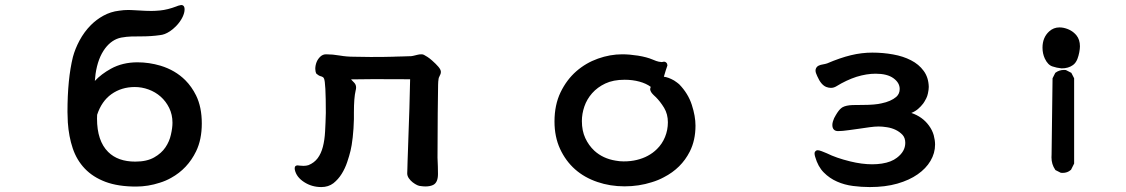

<svg xmlns="http://www.w3.org/2000/svg" viewBox="-20 -695 4540 774"><path d="M534.2 -443.8Q581.1 -443.8 627 -430.2Q686.5 -412.1 727.1 -371.6Q752.9 -345.7 770.5 -310.1Q793.5 -263.2 793.5 -197.3Q793.5 -132.3 770.5 -85Q736.3 -14.6 669.9 22Q648.4 34.2 624.5 41.5Q577.1 57.1 528.3 57.1Q456.1 57.1 405.3 38.1Q354.5 19 321.8 -15.4Q289.1 -49.8 273.2 -97.2Q257.3 -144.5 253.4 -201.7Q252 -227.1 252 -243.7Q252 -376.5 273.9 -465.3Q282.7 -498 300.3 -531.2Q319.8 -567.4 346.7 -594.2Q368.7 -616.2 396 -631.3Q425.8 -647.9 460.4 -651.9Q479 -654.8 498 -654.8Q505.4 -654.8 512.7 -654.3L566.9 -651.4Q576.2 -650.9 590.6 -650.9Q605 -650.9 625.5 -652.8Q655.8 -655.8 690.4 -668.9Q697.8 -672.4 708 -674.3Q709.5 -674.8 710.9 -674.8Q716.3 -674.8 719.7 -671.4Q724.1 -667 724.1 -657.2Q724.1 -643.1 715.8 -626Q706.1 -606 688.5 -588.4Q676.8 -576.7 665.3 -569.1Q653.8 -561.5 644 -557.9Q634.3 -554.2 623.5 -553.2Q589.4 -548.3 547.9 -548.3Q529.3 -548.3 510 -547.9Q490.7 -547.4 468.8 -543.5Q431.2 -536.1 403.8 -500Q374.5 -460.9 365.2 -397Q363.3 -383.3 362.3 -368.7Q388.2 -396.5 427.2 -418Q474.1 -443.8 534.2 -443.8ZM523.4 -344.2Q469.7 -344.2 429.2 -315.4Q389.6 -287.1 371.6 -232.4Q371.1 -224.6 371.1 -217.3Q371.1 -127 416 -82.5Q455.1 -43.5 525.4 -43.5Q571.8 -43.5 601.6 -60.5Q630.9 -77.1 647 -101.1Q663.1 -125 668.9 -151.9Q675.3 -179.2 675.3 -200.2Q675.3 -232.9 662.1 -259.8Q648.9 -286.6 627.7 -305.4Q606.4 -324.2 579.1 -334.2Q551.8 -344.2 523.4 -344.2Z M1633.3 -375.5 1485.4 -376Q1440.9 -376 1395 -375Q1402.8 -367.7 1408.2 -361.3Q1415.5 -353.5 1415.5 -342.3Q1415.5 -336.4 1413.6 -329.6Q1406.7 -300.8 1406.7 -241.7V-214.8Q1405.8 -176.3 1401.9 -141.4Q1397.9 -106.4 1393.1 -87.4Q1388.2 -66.9 1379.6 -41.5Q1371.1 -16.1 1357.4 5.9Q1343.8 27.8 1324.2 43.5Q1303.7 59.1 1275.4 59.1Q1236.8 59.1 1206.1 39.1Q1174.8 19 1168.5 -10.7Q1168 -14.2 1168 -16.1Q1168 -24.4 1173.3 -26.9Q1176.3 -28.3 1179.9 -28.3Q1183.6 -28.3 1188.5 -27.3Q1197.8 -26.4 1203.6 -26.4Q1214.4 -26.4 1223.6 -29.3Q1246.6 -38.6 1260.5 -57.1Q1274.4 -75.7 1281.5 -102.8Q1288.6 -129.9 1290.5 -164.6Q1292.5 -199.2 1293.5 -240.2Q1293.5 -363.8 1286.1 -378.4Q1284.2 -382.8 1281.2 -384.3Q1277.3 -386.7 1272.9 -387.7Q1265.1 -389.6 1255.4 -397.9Q1251 -406.2 1251 -417.5Q1251 -431.2 1256.3 -444.8Q1261.2 -457 1271.2 -466.6Q1281.2 -476.1 1294.4 -476.1Q1320.8 -476.1 1349.1 -471.2Q1377.4 -466.3 1406.2 -466.3Q1439.5 -465.3 1474.1 -465.3Q1508.8 -465.3 1527.6 -465.6Q1546.4 -465.8 1552.2 -466.1Q1558.1 -466.3 1563.7 -466.3Q1569.3 -466.3 1574.7 -466.8Q1585.9 -466.8 1603 -467.5Q1620.1 -468.3 1627.7 -468.3Q1635.3 -468.3 1636.7 -468.5Q1638.2 -468.8 1640.1 -469Q1642.1 -469.2 1644.5 -469.7Q1648.9 -470.7 1653.1 -471.7Q1657.2 -472.7 1659.9 -473.4Q1662.6 -474.1 1665.3 -474.6Q1668 -475.1 1670.4 -475.6Q1675.3 -476.1 1679.7 -476.1Q1684.1 -476.1 1689 -473.9Q1693.8 -471.7 1703.1 -465.6Q1712.4 -459.5 1721.7 -451.2Q1737.3 -437.5 1747.3 -425.8Q1757.3 -414.1 1757.3 -405.3Q1757.3 -399.9 1755.4 -395.5Q1753.4 -391.1 1752 -388.2Q1747.6 -380.4 1747.6 -374V-373Q1746.6 -370.1 1746.1 -353.5Q1745.6 -330.6 1744.6 -238Q1743.7 -145.5 1743.7 -59.6Q1745.6 -20.5 1745.6 6.3Q1745.6 41.5 1725.6 50.8Q1712.9 56.6 1695.3 56.6Q1686.5 56.6 1677.2 55.2Q1663.6 55.2 1643.6 40Q1634.8 33.2 1628.2 23.7Q1621.6 14.2 1621.6 3.9Q1621.6 1 1622.3 -16.4Q1623 -33.7 1623 -43.5Q1624 -63.5 1624.8 -94.7Q1625.5 -126 1627 -160.2Q1629.4 -216.8 1630.4 -258.3Q1633.3 -364.7 1633.3 -375.5Z M2670.4 -431.6V-430.7Q2668 -423.3 2664.1 -412.1Q2660.2 -400.9 2656.2 -385.7Q2673.8 -383.8 2697.3 -370.6Q2703.6 -366.7 2709.5 -362.1Q2715.3 -357.4 2717.8 -355.5Q2753.9 -318.4 2768.8 -272.5Q2783.7 -226.6 2783.7 -188.5Q2783.7 -129.4 2760.7 -84Q2726.6 -16.6 2656.2 19.5Q2633.8 31.7 2607.4 39.6Q2555.7 56.2 2497.6 56.2Q2439.5 56.2 2388.2 38.6Q2283.2 2.9 2237.8 -94.7Q2215.3 -143.6 2215.3 -205.1Q2215.3 -272 2239.7 -322.8Q2264.2 -373.5 2303 -407.5Q2341.8 -441.4 2390.6 -458.7Q2439.5 -476.1 2488.3 -476.1Q2517.1 -476.1 2551.8 -470.7Q2587.9 -464.8 2610.4 -455.1Q2627.4 -447.8 2635.7 -446.3Q2644 -444.8 2647.5 -444.8L2650.9 -445.3Q2652.8 -446.3 2655.8 -446.3Q2660.6 -446.3 2662.6 -445.1Q2664.6 -443.8 2665.8 -442.6Q2667 -441.4 2668 -440.2Q2668.9 -439 2669.4 -437.5Q2670.4 -434.6 2670.4 -431.6ZM2601.1 -335.9Q2601.1 -340.3 2603.5 -344.7Q2585.4 -358.4 2557.6 -366Q2529.8 -373.5 2498 -373.5Q2452.1 -373.5 2420.2 -358.4Q2388.2 -343.3 2366.9 -319.1Q2345.7 -294.9 2335.7 -265.6Q2325.7 -236.3 2325.7 -207Q2325.7 -168 2339.4 -138.4Q2353 -108.9 2376 -87.4Q2410.6 -55.7 2461.9 -47.4Q2478 -44.4 2493.7 -44.4Q2509.3 -44.4 2522.2 -45.9Q2535.2 -47.4 2547.1 -50.3Q2559.1 -53.2 2570.3 -57.4Q2581.5 -61.5 2591.3 -66.9Q2612.3 -78.1 2628.4 -94.2Q2649.4 -114.7 2660.9 -142.8Q2672.4 -170.9 2672.4 -202.1Q2672.4 -234.9 2657.2 -260.3Q2641.1 -286.6 2623 -304.2Q2621.1 -306.6 2616.7 -310.1L2612.8 -314Q2603 -323.7 2601.1 -333.5Q2601.1 -335 2601.1 -335.9Z M3376.5 -262.7Q3390.6 -270.5 3417 -271.5Q3434.6 -272 3458.7 -272Q3482.9 -272 3502.2 -273.7Q3521.5 -275.4 3533.2 -278.3Q3571.8 -286.1 3593.3 -304.7Q3606.9 -316.9 3606.9 -336.4Q3606.9 -361.3 3581.8 -379.6Q3556.6 -397.9 3509.8 -397.9Q3473.6 -397.9 3432.6 -385.3Q3392.1 -372.1 3351.6 -347.2Q3341.3 -340.8 3329.6 -340.8Q3320.8 -340.8 3311.5 -344.2Q3290 -352.1 3274.4 -388.2Q3267.6 -401.9 3267.6 -410.6Q3267.6 -413.1 3268.1 -415.5Q3271 -425.8 3279.8 -430.2Q3287.6 -434.1 3297.9 -435.5Q3307.1 -437 3314.5 -439.5Q3366.7 -461.9 3410.2 -472.4Q3453.6 -482.9 3496.6 -482.9Q3539.6 -482.9 3580.1 -475.6Q3621.1 -468.3 3652.3 -452.1Q3684.1 -436 3703.6 -409.2Q3723.1 -382.8 3724.1 -344.7Q3724.1 -334.5 3720.7 -318.4Q3718.3 -307.1 3714.1 -298.8Q3710 -290.5 3707 -285.9Q3704.1 -281.2 3701.7 -277.8Q3692.4 -265.6 3680.7 -255.6Q3668.9 -245.6 3653.8 -239.7Q3698.7 -224.6 3724.6 -189Q3738.3 -170.4 3744.1 -149.9Q3749.5 -129.4 3749.5 -112.3Q3749.5 -77.6 3731 -46.4Q3712.9 -15.6 3679.2 7.8Q3646 31.2 3597.4 45.2Q3548.8 59.1 3486.3 59.1Q3452.6 59.1 3418.9 54.7Q3384.3 50.3 3354.5 37.1Q3324.2 23.9 3300.8 0.2Q3277.3 -23.4 3266.1 -63Q3263.7 -70.8 3263.7 -75.7Q3263.7 -80.6 3265.1 -82.5Q3269 -89.4 3276.4 -89.4Q3282.2 -89.4 3293 -85.2Q3303.7 -81.1 3313 -77.1Q3351.1 -58.1 3407.2 -44.4Q3430.7 -38.6 3453.4 -35.6Q3476.1 -32.7 3496.1 -32.7Q3516.1 -32.7 3535.2 -35.6Q3573.2 -41.5 3595.7 -59.1Q3629.4 -84.5 3629.4 -119.1Q3629.4 -138.7 3618.7 -150.9Q3606.9 -163.6 3590.8 -171.4Q3574.7 -179.2 3555.7 -182.1Q3536.6 -185.1 3522.5 -185.1Q3506.3 -185.1 3485.1 -182.1Q3463.9 -179.2 3441.4 -175.8Q3418.9 -172.4 3402.3 -170.4Q3375.5 -166.5 3358.4 -166.5Q3347.7 -166.5 3341.8 -172.4Q3335.4 -178.7 3335.4 -191.4Q3335.4 -198.2 3337.9 -206.1Q3341.8 -219.2 3349.1 -230.5Q3361.3 -251.5 3371.6 -259.3Q3374 -261.2 3376.5 -262.7Z M4218.8 -60.5Q4218.8 -66.4 4219.2 -72.8L4223.1 -379.4L4233.9 -400.9L4234.9 -401.9Q4250 -413.1 4269.5 -413.1Q4272.5 -413.1 4276.9 -412.6L4298.8 -401.4L4310.1 -379.4V-35.6L4297.4 -10.3L4296.4 -9.8Q4283.2 2 4263.7 2Q4260.7 2 4256.3 1.5L4234.9 -9.3L4233.9 -10.7Q4218.8 -32.7 4218.8 -60.5ZM4182.6 -502.9Q4182.6 -543.9 4209.5 -568.4Q4227.1 -584.5 4251 -584.5Q4258.3 -584.5 4266.6 -583Q4299.8 -576.2 4319.3 -552.7Q4333.5 -535.2 4333.5 -508.3Q4333.5 -498.5 4330.8 -484.1Q4328.1 -469.7 4323.2 -457Q4316.4 -440.4 4305.2 -432.6Q4287.1 -419.4 4259.8 -419.4H4259.3Q4239.3 -421.4 4222.7 -427.2Q4204.1 -433.1 4191.9 -459Q4182.6 -479 4182.6 -502.9Z"/></svg>

Font: Bakudai
Style: Medium
Weight: 500
Version: Version 1.48